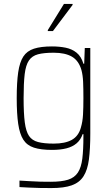

<svg xmlns="http://www.w3.org/2000/svg" viewBox="-20 -754 566 976"><path d="M241 202Q212 202 182.5 201.5Q153 201 126.5 199.5Q100 198 79 197V164Q104 165 131 167Q158 169 185 169.5Q212 170 237 170Q293 170 326 159.5Q359 149 376 123Q393 97 398.5 52Q404 7 404 -61V-72H400Q390 -43 369.5 -25.5Q349 -8 318 0Q287 8 244 8Q188 8 152.5 -3.5Q117 -15 98.5 -44Q80 -73 72.5 -124.5Q65 -176 65 -255Q65 -335 72.5 -386.5Q80 -438 98.5 -466.5Q117 -495 152.5 -506.5Q188 -518 244 -518Q282 -518 314 -511.5Q346 -505 369.5 -486Q393 -467 404 -430H408L411 -510H439V-76Q439 3 432 56.5Q425 110 404.5 142Q384 174 345 188Q306 202 241 202ZM253 -24Q311 -24 345 -43Q379 -62 391 -105Q400 -135 402 -171Q404 -207 404 -255Q404 -304 402.5 -338Q401 -372 394 -398Q380 -446 345.5 -466Q311 -486 253 -486Q203 -486 173 -478Q143 -470 127 -446.5Q111 -423 105.5 -377Q100 -331 100 -255Q100 -178 106 -132Q112 -86 127.5 -63Q143 -40 173.5 -32Q204 -24 253 -24ZM223 -596V-601L305 -734H349V-729L249 -596Z"/></svg>

Font: Saira SemiCondensed Thin
Style: Regular
Weight: 250
Width: 4
Designer: Hector Gatti with collaboration of the Omnibus-Type team
Foundry: Omnibus-Type
Version: Version 1.101